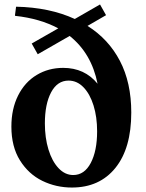

<svg xmlns="http://www.w3.org/2000/svg" viewBox="-20 -830 653 860"><path d="M263 -526Q359 -526 417 -455Q390 -591 292 -669L149 -587L122 -635L241 -703Q159 -747 48 -759L47 -761L52 -800Q202 -797 315 -745L428 -810L455 -762L372 -714Q466 -655 517 -557.5Q568 -460 568 -326Q568 -166 497 -78Q426 10 302 10Q231 10 169.5 -20Q108 -50 69.5 -111.5Q31 -173 31 -263Q31 -342 61 -402Q91 -462 144 -494Q197 -526 263 -526ZM308 -46Q358 -46 386.5 -100Q415 -154 415 -242Q415 -306 399 -357.5Q383 -409 354 -439Q325 -469 287 -469Q237 -469 209 -416.5Q181 -364 181 -277Q181 -213 197 -160.5Q213 -108 242 -77Q271 -46 308 -46Z"/></svg>

Font: Minipax
Style: Bold
Weight: 600
Designer: Raphaël Ronot, Igor Stepanchenko (Cyrillic)
Foundry: steppetype
Version: Version 1.002